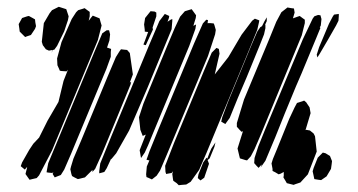

<svg xmlns="http://www.w3.org/2000/svg" viewBox="-20 -543 1053 565"><path d="M131 -387 135 -396 124 -394 115 -398 106 -410 103 -420 109 -475 126 -504 133 -513 153 -523 175 -516 182 -495 180 -484 169 -451 148 -408 140 -397 136 -396ZM868 -439 748 -148 729 -104 718 -83 707 -71 702 -72 686 -77 684 -85 679 -106 695 -157 691 -155 685 -161 677 -170V-181L698 -250L771 -425L793 -479L808 -507L826 -521L837 -519L845 -518L847 -506L842 -489L856 -494L862 -496L870 -490L877 -485V-475ZM66 -102 78 -120 94 -137 95 -138 120 -188 152 -243 167 -305 180 -338 176 -333 161 -334 156 -335 154 -340 149 -351 148 -371 161 -419 191 -487 204 -507 210 -513 223 -517 229 -519 237 -513 244 -508V-495L241 -482L248 -491L253 -497L263 -493L273 -489L276 -478L279 -468L268 -425L133 -100L95 -27L88 -19L75 -16L67 -14L62 -21L55 -31L59 -47L60 -52L53 -44L41 -54L45 -65ZM537 -408 432 -155 416 -116 406 -94 395 -78 394 -83 391 -101 409 -147 400 -143 393 -161 389 -198 402 -238 470 -403 494 -460 510 -494 524 -510 534 -513 544 -516 552 -505 557 -498 556 -490 549 -467 557 -471 555 -458ZM402 -412 406 -422 416 -449H414L406 -450V-455L404 -471L407 -490L423 -510L435 -509L440 -506V-495L429 -462L430 -456L409 -410ZM945 -426 921 -385 914 -374 912 -382 919 -404 948 -473 959 -494 963 -500 977 -502V-496L976 -482L969 -468ZM485 -457 415 -287 360 -159 322 -92 307 -74V-76L294 -48L287 -37L280 -35L272 -33V-39L275 -62L308 -143L420 -413L449 -481L465 -502L478 -496L477 -490L473 -479L482 -485L487 -487V-481ZM911 -432 867 -326 851 -289 818 -209 790 -139 761 -70 747 -50 749 -55 750 -59 741 -49 735 -55 728 -63 729 -78 740 -112 759 -159 871 -427 900 -488 905 -495 916 -499 923 -498 926 -487 924 -468 921 -462 923 -461 920 -454ZM71 -440 59 -436 54 -434 46 -442 38 -450 37 -458 35 -472 45 -490 60 -495 65 -496 76 -490 83 -486 84 -477 86 -466 83 -458ZM744 -409 706 -316 680 -255 656 -196 643 -178 631 -185 634 -198 651 -243 719 -408 737 -450 746 -463 751 -466 758 -480 765 -492V-481L760 -470H761V-460L757 -442ZM691 -441 722 -482 730 -488 738 -485 743 -483 742 -477 737 -455 708 -384 588 -94 566 -43 541 -8 528 0 515 1 506 2 500 -4 490 -11 489 -16 487 -31 489 -39 485 -34 474 -32 469 -31 467 -37 466 -55 492 -122 580 -334 603 -388 617 -402 624 -399 626 -385 612 -324 652 -375ZM592 -378 471 -88 451 -41 441 -26 427 -15 416 -20 411 -22 410 -30 412 -53 420 -72 419 -71 411 -73 414 -81 420 -98 448 -167 551 -415 577 -474 587 -485 592 -484 591 -476 590 -473 591 -475H599L609 -474L611 -469L615 -455L613 -442ZM293 -340 189 -90 169 -44 159 -28 141 -21 135 -31 137 -37 134 -34 123 -35 117 -36 118 -42 122 -63 152 -135 256 -386 281 -445 294 -454H301L304 -442L302 -424L295 -403L307 -399L306 -390V-376ZM353 -267 280 -90 260 -46 252 -37V-43L230 -21L214 -17L209 -16L199 -21L192 -25L190 -31L187 -45L189 -53L196 -76L219 -130L296 -316L321 -375L331 -391L336 -398L344 -397L354 -396L362 -387L371 -324L362 -300L366 -302L364 -294ZM912 -97 886 -30 864 -6 849 -1 844 1 832 -2 824 -4 820 -11 814 -21 815 -26V-37L806 -32L800 -30L790 -36L782 -40V-46L779 -62L783 -75L795 -104L831 -193L847 -227L854 -240L870 -245L875 -247L881 -242L891 -227L894 -210L879 -160L881 -161L892 -159L903 -150L907 -142ZM570 -12 562 -19 564 -30 578 -65 588 -79 590 -76 596 -92 602 -106 614 -124 611 -111 597 -77 591 -72 595 -61 581 -20ZM941 -24 925 -13 917 -14 905 -16 902 -30 900 -39 903 -49 915 -79 930 -94 938 -92 951 -84 957 -69 956 -60 954 -46Z"/></svg>

Font: Rubik Marker Hatch
Style: Regular
Weight: 400
Designer: Hubert and Fischer, NaN
Foundry: Hubert & Fischer, NaN
Version: Version 2.200